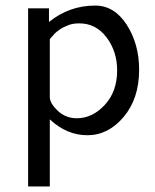

<svg xmlns="http://www.w3.org/2000/svg" viewBox="-20 -475 557 690"><path d="M81 195V-445H156V-396Q229 -455 322 -455Q391 -455 435.5 -386Q480 -317 480 -224Q480 -121 424.5 -55Q369 11 294 11Q220 11 159 -46V195ZM159 -126Q159 -104 187.5 -77Q216 -50 256 -50Q312 -50 356.5 -98Q401 -146 401 -222Q401 -290 363 -340.5Q325 -391 265 -391Q254 -391 244 -389.5Q234 -388 225.5 -384.5Q217 -381 209.5 -377.5Q202 -374 195.5 -369.5Q189 -365 184 -361Q179 -357 174.5 -352Q170 -347 167.5 -344Q165 -341 162 -338L159 -334Z"/></svg>

Font: CMU Sans Serif
Style: Medium
Weight: 500
Version: Version 0.7.0